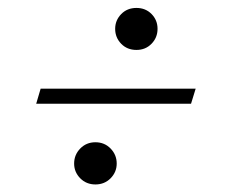

<svg xmlns="http://www.w3.org/2000/svg" viewBox="-20 -496 598 496"><path d="M85 -267H485.5L473.5 -228H73.5ZM332.5 -475.5Q356 -475.5 371.5 -459.8Q387 -444 387 -421.5Q387 -399 371.5 -383Q356 -367 332.5 -367Q308.5 -367 293 -383Q277.5 -399 277.5 -421.5Q277.5 -443.5 293 -459.5Q308.5 -475.5 332.5 -475.5ZM226.5 -128.5Q250 -128.5 265.8 -112.2Q281.5 -96 281.5 -73.5Q281.5 -51.5 265.8 -35.5Q250 -19.5 226.5 -19.5Q203 -19.5 187.2 -35.5Q171.5 -51.5 171.5 -73.5Q171.5 -96 187.2 -112.2Q203 -128.5 226.5 -128.5Z"/></svg>

Font: Newsreader 60pt Medium
Style: Italic
Weight: 500
Italic angle: -17°
Designer: Hugues Gentile
Foundry: Production Type
Version: Version 1.003